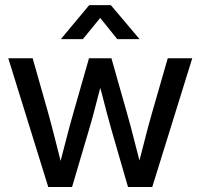

<svg xmlns="http://www.w3.org/2000/svg" viewBox="-20 -749 803 769"><path d="M173.3 0 13.2 -515.6H110.8L172.9 -296.9Q187.5 -244.1 201.4 -188.7Q215.3 -133.3 229 -79.6H216.3Q230.5 -133.3 244.6 -188.7Q258.8 -244.1 273.9 -296.9L336.4 -515.6H426.3L488.3 -296.9Q503.4 -244.1 517.3 -188.7Q531.2 -133.3 545.4 -79.6H531.2Q545.9 -133.3 559.8 -188.7Q573.7 -244.1 588.9 -296.9L651.9 -515.6H750L589.8 0H492.7L426.3 -229.5Q416.5 -263.7 407.2 -299.1Q397.9 -334.5 388.9 -370.1Q379.9 -405.8 370.1 -439.9H393.1Q383.8 -405.8 374.5 -370.1Q365.2 -334.5 356 -299.1Q346.7 -263.7 336.4 -229.5L268.6 0ZM312 -592.3H224.1V-592.8L337.4 -728.5H423.8L538.6 -592.8V-592.3H449.7L381.3 -677.2Z"/></svg>

Font: Inter Cardless Display
Style: Regular
Weight: 400
Designer: Rasmus Andersson
Foundry: rsms
Version: Version 4.001;git-9221beed3